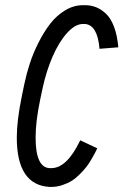

<svg xmlns="http://www.w3.org/2000/svg" viewBox="-20 -716 490 748"><path d="M367.7 -525.9Q359.9 -618.7 311 -622.6H303.2Q272.9 -622.6 241.2 -587.4Q209.5 -552.2 184.8 -495.4Q160.2 -438.5 146 -372.6L136.2 -326.2Q118.7 -242.2 118.7 -180.2Q118.7 -64.5 172.4 -61H180.2Q240.7 -61 292.5 -169.4L358.9 -138.2Q354 -127.9 349.9 -119.9Q345.7 -111.8 335.9 -95Q326.2 -78.1 316.2 -65.4Q306.2 -52.7 291 -37.4Q275.9 -22 260 -12Q244.1 -2 223.1 5.1Q202.1 12.2 180.2 12.2H172.4Q45.4 4.4 45.4 -180.2Q45.4 -245.6 64.9 -340.8L74.7 -388.2Q83 -428.2 96.2 -468.8Q109.4 -509.3 130.4 -550.8Q151.4 -592.3 176 -624Q200.7 -655.8 233.9 -675.8Q267.1 -695.8 303.2 -695.8H311Q334 -695.8 354 -688Q374 -680.2 392.8 -662.6Q411.6 -645 424.3 -611.6Q437 -578.1 440.9 -531.7Z"/></svg>

Font: Anka/Coder Narrow
Style: Italic
Weight: 400
Width: 3
Italic angle: -12°
Monospace: yes
Version: Version 001.100